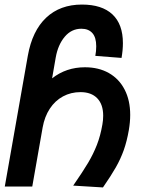

<svg xmlns="http://www.w3.org/2000/svg" viewBox="-20 -818 640 842"><path d="M429 -272Q432.5 -291.5 432.5 -310.5Q432.5 -360 406.5 -387Q380.5 -414 333 -414Q291 -414 256.2 -395.2Q221.5 -376.5 198.5 -341.5Q175.5 -306.5 167 -259L121.5 0H1L102 -573.5Q121.5 -683 182.5 -740.5Q243.5 -798 339.5 -798Q427 -798 473 -755Q519 -712 519 -628.5Q519 -598.5 513 -564L398 -573Q402 -593.5 402 -615Q402 -654 385 -673Q368 -692 337 -692Q293.5 -692 264 -657Q234.5 -622 224.5 -566.5L208.5 -474.5Q270.5 -523 352.5 -523Q412.5 -523 457.2 -497.8Q502 -472.5 526.5 -425.2Q551 -378 551 -314Q551 -283 545 -247.5Q536.5 -198.5 522.8 -159.8Q509 -121 487.8 -83.8Q466.5 -46.5 431.5 4L301 -4Q343.5 -65.5 366.5 -104.2Q389.5 -143 405 -182.8Q420.5 -222.5 429 -272Z"/></svg>

Font: JuliaMono BoldItalic
Style: Regular
Weight: 700
Italic angle: -9°
Monospace: yes
Designer: cormullion
Foundry: corm
Version: Version 0.049; ttfautohint (v1.8.4)